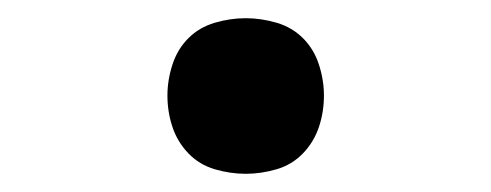

<svg xmlns="http://www.w3.org/2000/svg" viewBox="-20 -183 540 211"><path d="M250 8Q233 8 216 3Q199 -2 187 -14.5Q175 -27 169.5 -43.5Q164 -60 164 -78Q164 -95 169.5 -112Q175 -129 187 -141Q199 -153 216 -158Q233 -163 250 -163Q267 -163 284 -158Q301 -153 313 -141Q325 -129 330.5 -112Q336 -95 336 -78Q336 -60 330.5 -43.5Q325 -27 313 -14.5Q301 -2 284 3Q267 8 250 8Z"/></svg>

Font: Iosevka Curly Slab Medium
Style: Regular
Weight: 500
Monospace: yes
Designer: Belleve Invis
Foundry: Belleve Invis
Version: Version 22.1.2; ttfautohint (v1.8.4)